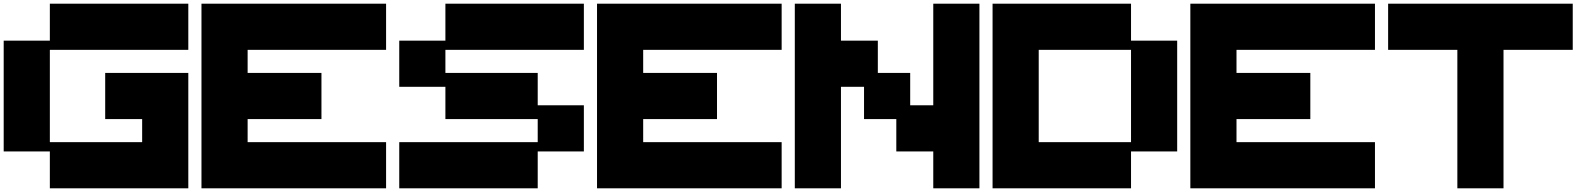

<svg xmlns="http://www.w3.org/2000/svg" viewBox="-20 -1020 8610 1040"><path d="M250 0V-199.7H0V-799.8H250V-1000H1000V-750H250V-250H750V-375H549.8V-625H1000V0Z M1071.3 0V-1000H2071.3V-750H1321.3V-625H1721.2V-375H1321.3V-250H2071.3V0Z M2142.6 0V-250H2892.6V-375H2392.6V-549.8H2142.6V-799.8H2392.6V-1000H3142.6V-750H2392.6V-625H2892.6V-449.7H3142.6V-199.7H2892.6V0Z M3213.9 0V-1000H4213.9V-750H3463.9V-625H3863.8V-375H3463.9V-250H4213.9V0Z M4285.2 0V-1000H4535.2V-799.8H4734.9V-625H4910.2V-449.7H5035.2V-1000H5285.2V0H5035.2V-199.7H4835V-375H4660.2V-549.8H4535.2V0Z M6106.4 -250V-750H5606.4V-250ZM5356.4 0V-1000H6106.4V-799.8H6356.4V-199.7H6106.4V0Z M6427.7 0V-1000H7427.7V-750H6677.7V-625H7077.6V-375H6677.7V-250H7427.7V0Z M7874 0V-750H7499V-1000H8499V-750H8124V0Z"/></svg>

Font: Minecraft five bold
Style: Regular
Weight: 400
Designer: AngelloENF2
Foundry: https://fontstruct.com
Version: Version 1.0